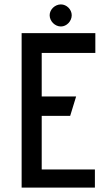

<svg xmlns="http://www.w3.org/2000/svg" viewBox="-20 -850 505 870"><path d="M410 0V-82H169V-325H298L325 -413H169V-610H412V-700H78V0ZM256 -730C282 -730 305 -754 305 -781C305 -807 282 -830 256 -830C229 -830 205 -807 205 -781C205 -754 229 -730 256 -730Z"/></svg>

Font: Advent Pro
Style: SemiBold
Weight: 600
Designer: Andreas Kalpakidis
Foundry: Andreas Kalpakidis
Version: Version 2.002 2008